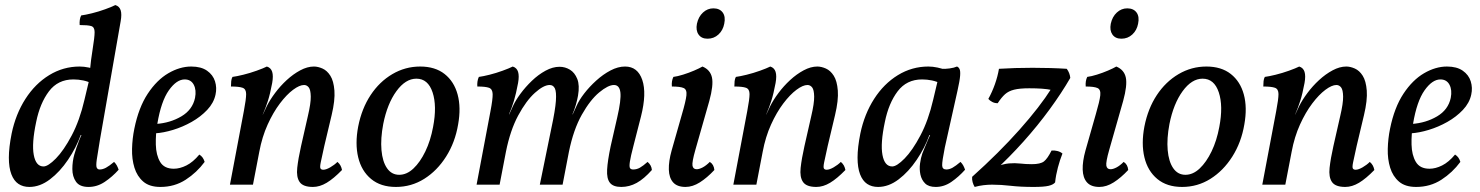

<svg xmlns="http://www.w3.org/2000/svg" viewBox="-20 -730 5851 759"><path d="M330 9Q295 9 280.5 -11.5Q266 -32 266 -62Q266 -92 274 -120Q277 -131 282.5 -147Q288 -163 294 -178Q300 -193 304 -200L338 -406Q334 -431 336.5 -460.5Q339 -490 346 -534Q354 -583 354 -603Q354 -623 340.5 -627Q327 -631 295 -631Q294 -641 295.5 -651.5Q297 -662 301 -669Q317 -671 343.5 -677.5Q370 -684 396 -693.5Q422 -703 436 -710Q452 -705 457 -689.5Q462 -674 457 -646L375 -177Q366 -124 362.5 -99Q359 -74 362.5 -67Q366 -60 374 -60Q386 -60 399 -67Q412 -74 431 -90Q438 -83 442 -75.5Q446 -68 449 -59Q424 -31 394 -11Q364 9 330 9ZM360 -454 343 -400Q328 -408 309 -412Q290 -416 270 -416Q209 -416 173.5 -369Q138 -322 123 -248Q105 -163 113.5 -117.5Q122 -72 152 -72Q170 -72 201 -103.5Q232 -135 263.5 -194.5Q295 -254 314 -336L333 -416L380 -409L325 -196H299Q281 -146 249 -98.5Q217 -51 177.5 -21Q138 9 96 9Q71 9 53 -3Q35 -15 25 -41Q15 -67 15 -107Q15 -147 26 -202Q42 -279 80.5 -339Q119 -399 174.5 -433Q230 -467 295 -467Q312 -467 331 -463Q350 -459 360 -454Z M614 9Q571 9 546.5 -12Q522 -33 511.5 -67Q501 -101 502 -141.5Q503 -182 511 -221Q528 -305 564 -359.5Q600 -414 645.5 -440.5Q691 -467 736 -467Q775 -467 798.5 -450.5Q822 -434 830 -408.5Q838 -383 832 -356Q825 -323 799 -295.5Q773 -268 737.5 -248Q702 -228 664 -216.5Q626 -205 594 -203L597 -240Q653 -244 697 -270Q741 -296 751 -343Q757 -374 746 -395Q735 -416 710 -416Q678 -416 647.5 -373Q617 -330 602 -241Q595 -200 596 -158.5Q597 -117 613 -90Q629 -63 667 -63Q691 -63 717 -76Q743 -89 768 -119Q776 -114 781 -107Q786 -100 789 -90Q758 -48 714 -19.5Q670 9 614 9Z M889 0 944 -291Q953 -338 953 -358Q953 -378 939 -383Q925 -388 893 -388Q893 -399 894 -409Q895 -419 899 -426Q915 -428 941.5 -434.5Q968 -441 994.5 -450.5Q1021 -460 1035 -467Q1051 -462 1056 -446Q1061 -430 1056 -402Q1048 -359 1039 -331Q1030 -303 1019 -278L1005 -130L980 0ZM1221 -467Q1237 -467 1255 -459Q1273 -451 1286 -430.5Q1299 -410 1302 -372Q1305 -334 1291 -275L1262 -153Q1252 -108 1248 -88.5Q1244 -69 1247 -64Q1250 -59 1258 -59Q1269 -59 1285.5 -68.5Q1302 -78 1314 -90Q1322 -83 1326 -75.5Q1330 -68 1332 -58Q1299 -24 1271.5 -7.5Q1244 9 1217 9Q1178 9 1164.5 -10.5Q1151 -30 1155 -66.5Q1159 -103 1170 -152L1197 -271Q1209 -322 1208.5 -348.5Q1208 -375 1200.5 -384.5Q1193 -394 1182 -394Q1164 -394 1138.5 -375Q1113 -356 1086.5 -321Q1060 -286 1038 -237.5Q1016 -189 1005 -130L997 -230L1035 -311Q1047 -335 1067.5 -362.5Q1088 -390 1113.5 -413.5Q1139 -437 1167 -452Q1195 -467 1221 -467Z M1545 9Q1485 9 1447 -22.5Q1409 -54 1396 -108Q1383 -162 1396 -230Q1410 -301 1445 -354Q1480 -407 1531 -437Q1582 -467 1641 -467Q1700 -467 1737.5 -437.5Q1775 -408 1789 -356.5Q1803 -305 1791 -238Q1779 -167 1743.5 -111Q1708 -55 1657 -23Q1606 9 1545 9ZM1558 -39Q1588 -39 1614.5 -64Q1641 -89 1661.5 -131.5Q1682 -174 1692 -228Q1708 -311 1690 -365Q1672 -419 1626 -419Q1583 -419 1547 -369.5Q1511 -320 1495 -240Q1484 -182 1488 -136.5Q1492 -91 1510 -65Q1528 -39 1558 -39Z M2436 9Q2404 9 2391 -7.5Q2378 -24 2380 -59.5Q2382 -95 2394 -152L2420 -266Q2436 -335 2432.5 -364.5Q2429 -394 2407 -394Q2384 -394 2348.5 -364.5Q2313 -335 2280 -276.5Q2247 -218 2229 -130L2204 0H2114L2160 -225Q2175 -295 2177.5 -331Q2180 -367 2173.5 -380.5Q2167 -394 2153 -394Q2129 -394 2094.5 -363Q2060 -332 2028.5 -273.5Q1997 -215 1980 -130L1955 0H1864L1919 -291Q1928 -338 1927.5 -358Q1927 -378 1913 -383Q1899 -388 1867 -388Q1866 -397 1867.5 -407.5Q1869 -418 1873 -426Q1889 -428 1915 -434.5Q1941 -441 1967 -450.5Q1993 -460 2007 -467Q2023 -462 2028 -446Q2033 -430 2028 -402Q2020 -359 2011.5 -331Q2003 -303 1992 -278H1993L2008 -311Q2018 -333 2037.5 -359.5Q2057 -386 2082.5 -410.5Q2108 -435 2136.5 -450.5Q2165 -466 2192 -466Q2214 -466 2233 -454.5Q2252 -443 2262 -418Q2272 -393 2265 -352Q2262 -335 2256.5 -316Q2251 -297 2243 -278H2244L2259 -311Q2269 -334 2289.5 -360.5Q2310 -387 2337 -411.5Q2364 -436 2393.5 -451.5Q2423 -467 2451 -467Q2501 -467 2519 -414Q2537 -361 2514 -270L2484 -153Q2473 -111 2470 -91Q2467 -71 2470.5 -65.5Q2474 -60 2483 -60Q2497 -60 2509.5 -67Q2522 -74 2540 -90Q2548 -83 2552 -75.5Q2556 -68 2557 -58Q2526 -23 2497 -7Q2468 9 2436 9Z M2690 9Q2657 9 2641 -9Q2625 -27 2624 -59.5Q2623 -92 2635 -135L2676 -279Q2691 -330 2693.5 -353Q2696 -376 2682.5 -382Q2669 -388 2636 -388Q2635 -399 2636.5 -408.5Q2638 -418 2642 -426Q2658 -428 2680.5 -435Q2703 -442 2724 -451Q2745 -460 2757 -467Q2788 -454 2794.5 -423.5Q2801 -393 2784 -331L2729 -138Q2715 -89 2717.5 -75Q2720 -61 2734 -61Q2744 -61 2757.5 -68Q2771 -75 2786 -90Q2794 -85 2798.5 -77Q2803 -69 2804 -58Q2775 -27 2746.5 -9Q2718 9 2690 9ZM2777 -577Q2753 -577 2741.5 -593.5Q2730 -610 2735 -636Q2741 -664 2759 -680.5Q2777 -697 2800 -697Q2825 -697 2837 -680.5Q2849 -664 2843 -636Q2838 -610 2820 -593.5Q2802 -577 2777 -577Z M2879 0 2934 -291Q2943 -338 2943 -358Q2943 -378 2929 -383Q2915 -388 2883 -388Q2883 -399 2884 -409Q2885 -419 2889 -426Q2905 -428 2931.5 -434.5Q2958 -441 2984.5 -450.5Q3011 -460 3025 -467Q3041 -462 3046 -446Q3051 -430 3046 -402Q3038 -359 3029 -331Q3020 -303 3009 -278L2995 -130L2970 0ZM3211 -467Q3227 -467 3245 -459Q3263 -451 3276 -430.5Q3289 -410 3292 -372Q3295 -334 3281 -275L3252 -153Q3242 -108 3238 -88.5Q3234 -69 3237 -64Q3240 -59 3248 -59Q3259 -59 3275.5 -68.5Q3292 -78 3304 -90Q3312 -83 3316 -75.5Q3320 -68 3322 -58Q3289 -24 3261.5 -7.5Q3234 9 3207 9Q3168 9 3154.5 -10.5Q3141 -30 3145 -66.5Q3149 -103 3160 -152L3187 -271Q3199 -322 3198.5 -348.5Q3198 -375 3190.5 -384.5Q3183 -394 3172 -394Q3154 -394 3128.5 -375Q3103 -356 3076.5 -321Q3050 -286 3028 -237.5Q3006 -189 2995 -130L2987 -230L3025 -311Q3037 -335 3057.5 -362.5Q3078 -390 3103.5 -413.5Q3129 -437 3157 -452Q3185 -467 3211 -467Z M3763 -467Q3769 -465 3773 -457.5Q3777 -450 3775.5 -430.5Q3774 -411 3765 -371L3715 -147Q3704 -92 3704.5 -76Q3705 -60 3721 -60Q3733 -60 3745.5 -67Q3758 -74 3777 -90Q3784 -83 3788 -75.5Q3792 -68 3795 -59Q3770 -31 3741 -11Q3712 9 3679 9Q3651 9 3637 -5Q3623 -19 3618.5 -40Q3614 -61 3617 -83.5Q3620 -106 3626 -123Q3630 -133 3636.5 -149Q3643 -165 3650 -181Q3657 -197 3661 -205L3697 -346L3700 -458Q3716 -457 3734 -459.5Q3752 -462 3763 -467ZM3715 -454 3698 -400Q3683 -408 3664 -412Q3645 -416 3625 -416Q3564 -416 3528.5 -369Q3493 -322 3478 -248Q3460 -163 3468.5 -117.5Q3477 -72 3507 -72Q3525 -72 3556 -103.5Q3587 -135 3618.5 -194.5Q3650 -254 3669 -336L3688 -416L3735 -409L3680 -196H3654Q3636 -146 3604 -98.5Q3572 -51 3532.5 -21Q3493 9 3451 9Q3426 9 3408 -3Q3390 -15 3380 -41Q3370 -67 3370 -107Q3370 -147 3381 -202Q3397 -279 3435.5 -339Q3474 -399 3529.5 -433Q3585 -467 3650 -467Q3667 -467 3686 -463Q3705 -459 3715 -454Z M3833 9Q3828 1 3825 -9.5Q3822 -20 3823 -31Q3929 -126 4010 -217Q4091 -308 4137 -381L4139 -374Q4120 -378 4098 -379.5Q4076 -381 4049 -381Q4011 -381 3989 -375.5Q3967 -370 3953 -357.5Q3939 -345 3924 -322Q3912 -322 3902.5 -327Q3893 -332 3887 -339Q3902 -366 3913 -397Q3924 -428 3929 -458Q3960 -460 3993 -461Q4026 -462 4062 -462Q4097 -462 4132 -461Q4167 -460 4197 -458Q4209 -442 4211 -422Q4177 -363 4129.5 -298Q4082 -233 4026 -170.5Q3970 -108 3910 -53L3916 -70Q3945 -82 3968.5 -84Q3992 -86 4013.5 -83.5Q4035 -81 4059 -81Q4093 -81 4107 -92Q4121 -103 4137 -135Q4148 -136 4160 -133Q4172 -130 4180 -123Q4170 -98 4162 -68Q4154 -38 4151 -9Q4144 0 4125.5 4.5Q4107 9 4066 9Q4014 9 3975.5 4.5Q3937 0 3902 0Q3886 0 3868.5 2Q3851 4 3833 9Z M4326 9Q4293 9 4277 -9Q4261 -27 4260 -59.5Q4259 -92 4271 -135L4312 -279Q4327 -330 4329.5 -353Q4332 -376 4318.5 -382Q4305 -388 4272 -388Q4271 -399 4272.5 -408.5Q4274 -418 4278 -426Q4294 -428 4316.5 -435Q4339 -442 4360 -451Q4381 -460 4393 -467Q4424 -454 4430.5 -423.5Q4437 -393 4420 -331L4365 -138Q4351 -89 4353.5 -75Q4356 -61 4370 -61Q4380 -61 4393.5 -68Q4407 -75 4422 -90Q4430 -85 4434.5 -77Q4439 -69 4440 -58Q4411 -27 4382.5 -9Q4354 9 4326 9ZM4413 -577Q4389 -577 4377.5 -593.5Q4366 -610 4371 -636Q4377 -664 4395 -680.5Q4413 -697 4436 -697Q4461 -697 4473 -680.5Q4485 -664 4479 -636Q4474 -610 4456 -593.5Q4438 -577 4413 -577Z M4653 9Q4593 9 4555 -22.5Q4517 -54 4504 -108Q4491 -162 4504 -230Q4518 -301 4553 -354Q4588 -407 4639 -437Q4690 -467 4749 -467Q4808 -467 4845.5 -437.5Q4883 -408 4897 -356.5Q4911 -305 4899 -238Q4887 -167 4851.5 -111Q4816 -55 4765 -23Q4714 9 4653 9ZM4666 -39Q4696 -39 4722.5 -64Q4749 -89 4769.5 -131.5Q4790 -174 4800 -228Q4816 -311 4798 -365Q4780 -419 4734 -419Q4691 -419 4655 -369.5Q4619 -320 4603 -240Q4592 -182 4596 -136.5Q4600 -91 4618 -65Q4636 -39 4666 -39Z M4970 0 5025 -291Q5034 -338 5034 -358Q5034 -378 5020 -383Q5006 -388 4974 -388Q4974 -399 4975 -409Q4976 -419 4980 -426Q4996 -428 5022.5 -434.5Q5049 -441 5075.5 -450.5Q5102 -460 5116 -467Q5132 -462 5137 -446Q5142 -430 5137 -402Q5129 -359 5120 -331Q5111 -303 5100 -278L5086 -130L5061 0ZM5302 -467Q5318 -467 5336 -459Q5354 -451 5367 -430.5Q5380 -410 5383 -372Q5386 -334 5372 -275L5343 -153Q5333 -108 5329 -88.5Q5325 -69 5328 -64Q5331 -59 5339 -59Q5350 -59 5366.5 -68.5Q5383 -78 5395 -90Q5403 -83 5407 -75.5Q5411 -68 5413 -58Q5380 -24 5352.5 -7.5Q5325 9 5298 9Q5259 9 5245.5 -10.5Q5232 -30 5236 -66.5Q5240 -103 5251 -152L5278 -271Q5290 -322 5289.5 -348.5Q5289 -375 5281.5 -384.5Q5274 -394 5263 -394Q5245 -394 5219.5 -375Q5194 -356 5167.5 -321Q5141 -286 5119 -237.5Q5097 -189 5086 -130L5078 -230L5116 -311Q5128 -335 5148.5 -362.5Q5169 -390 5194.5 -413.5Q5220 -437 5248 -452Q5276 -467 5302 -467Z M5578 9Q5535 9 5510.5 -12Q5486 -33 5475.5 -67Q5465 -101 5466 -141.5Q5467 -182 5475 -221Q5492 -305 5528 -359.5Q5564 -414 5609.5 -440.5Q5655 -467 5700 -467Q5739 -467 5762.5 -450.5Q5786 -434 5794 -408.5Q5802 -383 5796 -356Q5789 -323 5763 -295.5Q5737 -268 5701.5 -248Q5666 -228 5628 -216.5Q5590 -205 5558 -203L5561 -240Q5617 -244 5661 -270Q5705 -296 5715 -343Q5721 -374 5710 -395Q5699 -416 5674 -416Q5642 -416 5611.5 -373Q5581 -330 5566 -241Q5559 -200 5560 -158.5Q5561 -117 5577 -90Q5593 -63 5631 -63Q5655 -63 5681 -76Q5707 -89 5732 -119Q5740 -114 5745 -107Q5750 -100 5753 -90Q5722 -48 5678 -19.5Q5634 9 5578 9Z"/></svg>

Font: Vollkorn
Style: Italic
Weight: 400
Italic angle: -11°
Designer: Friedrich Althausen
Foundry: Friedrich Althausen
Version: Version 5.001